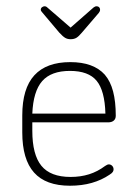

<svg xmlns="http://www.w3.org/2000/svg" viewBox="-20 -582 437 612"><path d="M83 -192H325Q336 -192 342.5 -197.5Q349 -203 349 -213Q349 -258 340.5 -290.5Q332 -323 314 -344Q278 -384 204 -384Q128 -384 89.5 -342Q51 -300 51 -214V-160Q51 -74 88.5 -32Q126 10 203 10Q241 10 272.5 1Q304 -8 329 -25Q337 -30 339.5 -34Q342 -38 342 -42Q342 -49 337.5 -53.5Q333 -58 327 -58Q322 -58 315 -53Q291 -35 264 -26.5Q237 -18 205 -18Q141 -18 112 -53.5Q83 -89 83 -165ZM316 -220H83Q86 -291 114.5 -323.5Q143 -356 203 -356Q262 -356 288 -324.5Q314 -293 316 -220ZM205 -494 131 -558Q127 -562 122 -562Q118 -562 114 -559Q110 -556 110 -551Q110 -547 115 -542L169 -478Q180 -466 187.5 -461.5Q195 -457 205 -457Q216 -457 223.5 -461.5Q231 -466 241 -478L295 -541Q299 -546 299 -551Q299 -556 296 -559Q293 -562 288 -562Q283 -562 278 -558Z"/></svg>

Font: Beiruti ExtraLight
Style: Regular
Weight: 250
Designer: Arlette Boutros
Foundry: Boutros
Version: Version 1.41